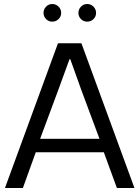

<svg xmlns="http://www.w3.org/2000/svg" viewBox="-20 -947 703 967"><path d="M4.9 0 272 -729H390.1L657.2 0H568.8L502.9 -180.2H160.2L95.2 0ZM182.1 -248H481L390.1 -492.2L334 -648.9H330.1L272.9 -492.2ZM199.2 -881.8Q199.2 -900.4 212.2 -913.6Q225.1 -926.8 243.2 -926.8Q261.7 -926.8 274.9 -913.6Q288.1 -900.4 288.1 -881.8Q288.1 -863.8 274.9 -850.8Q261.7 -837.9 243.2 -837.9Q225.1 -837.9 212.2 -850.8Q199.2 -863.8 199.2 -881.8ZM375 -881.8Q375 -900.4 387.9 -913.6Q400.9 -926.8 418.9 -926.8Q437.5 -926.8 450.7 -913.6Q463.9 -900.4 463.9 -881.8Q463.9 -863.8 450.7 -850.8Q437.5 -837.9 418.9 -837.9Q400.9 -837.9 387.9 -850.8Q375 -863.8 375 -881.8Z"/></svg>

Font: Lumene Sans
Style: Regular
Weight: 400
Designer: Deni Anggara
Version: Version 1.003;Glyphs 3.1.2 (3151)